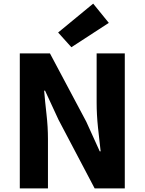

<svg xmlns="http://www.w3.org/2000/svg" viewBox="-20 -1037 797 1057"><path d="M89 0V-743H255L455 -367L529 -204H534Q527 -263 519.5 -334.5Q512 -406 512 -472V-743H667V0H501L302 -378L228 -538H223Q228 -478 236 -408Q244 -338 244 -272V0ZM373 -777 300 -858 493 -1017 579 -911Z"/></svg>

Font: Noto Sans TC ExtraBold
Style: Regular
Weight: 800
Designer: Ryoko NISHIZUKA  (kana, bopomofo & ideographs); Paul D. Hunt (Latin, Greek & Cyrillic); Sandoll Communications , Soo-you
Foundry: Adobe
Version: Version 2.004-H2;hotconv 1.0.118;makeotfexe 2.5.65603